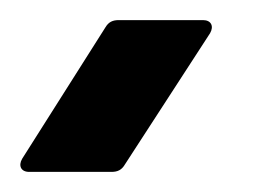

<svg xmlns="http://www.w3.org/2000/svg" viewBox="-20 -761 271 191"><path d="M182 -741H98C92 -741 88 -739 85 -734L2 -603C-2 -596 1 -590 9 -590H91C97 -590 101 -592 104 -597L189 -728C193 -735 190 -741 182 -741Z"/></svg>

Font: Aldone Medium
Style: Regular
Weight: 500
Designer: Pietro Gregorini
Version: Version 1.500;FEAKit 1.0